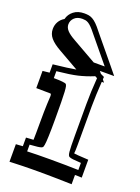

<svg xmlns="http://www.w3.org/2000/svg" viewBox="-188 -821 706 969"><g transform="rotate(20 165.0 -336.5)"><path d="M-8.3 -14.6Q2.9 -15.6 12 -15.9Q21 -16.1 28.3 -17.1V-63.5Q41 -64.5 50.5 -64.9Q60.1 -65.4 67.9 -65.9Q68.4 -82.5 68.6 -103.8Q68.8 -125 68.8 -151.4Q68.8 -189 69.3 -215.3Q69.8 -241.7 70.6 -259.3Q71.3 -276.9 72 -287.1Q72.8 -297.4 72.8 -303Q72.8 -308.6 71.8 -311Q70.8 -313.5 68.8 -314.9Q62.5 -314.9 42.5 -315.2Q22.5 -315.4 -8.3 -315.9V-408.2Q1.5 -409.2 10.5 -410.2Q19.5 -411.1 28.3 -412.1V-457Q70.8 -461.4 101.1 -465.6Q131.3 -469.7 149.9 -473.1L41 -535.2Q2.9 -556.6 -14.6 -577.4Q-32.2 -598.1 -32.2 -625Q-32.2 -646.5 -22.2 -664.1Q-12.2 -681.6 6.3 -692.4Q12.7 -718.8 34.9 -736.1Q57.1 -753.4 91.3 -753.4Q104 -753.4 114.5 -751.7Q125 -750 136 -743.9Q147 -737.8 159.2 -725.8Q171.4 -713.9 187 -693.8L186.5 -694.3Q200.7 -676.8 221.2 -652.1Q241.7 -627.4 263.4 -601.1Q285.2 -574.7 305.7 -549.8Q326.2 -524.9 340.3 -507.3H263.7Q266.1 -503.9 268.6 -501Q271 -498 273.4 -495.1L293.5 -485.4Q293 -481.9 292.7 -478.8Q292.5 -475.6 292.5 -472.2Q295.4 -468.3 298.3 -464.8Q301.3 -461.4 303.7 -458.5H291.5Q289.1 -423.8 287.6 -388.2Q286.1 -352.5 286.1 -324.7V-158.7Q286.1 -131.8 285.9 -114.7Q285.6 -97.7 285.4 -88.1Q285.2 -78.6 284.4 -75.4Q283.7 -72.3 282.2 -72.8Q285.2 -70.8 305.2 -69.3Q325.2 -67.9 361.8 -65.9V30.3Q353.5 29.8 344.2 29.5Q335 29.3 325.2 29.3V79.1Q307.6 78.6 284.9 78.1Q262.2 77.6 238 77.1Q213.9 76.7 189.7 76.4Q165.5 76.2 145 76.2Q127.4 76.2 106.2 76.4Q85 76.7 64 77.1Q43 77.6 23.9 78.4Q4.9 79.1 -8.3 79.6ZM278.8 -536.6 164.1 -675.8Q151.4 -691.9 141.6 -701.7Q131.8 -711.4 123.8 -716.3Q115.7 -721.2 107.9 -722.7Q100.1 -724.1 91.3 -724.1Q64.9 -724.1 49.3 -709.5Q33.7 -694.8 33.7 -673.8Q33.7 -656.2 47.4 -641.4Q61 -626.5 91.8 -609.4L219.7 -536.6ZM57.6 0Q84.5 -1 115.5 -1.5Q146.5 -2 181.6 -2Q223.1 -2 260.3 -1.5Q297.4 -1 332.5 0V-38.1Q306.2 -39.6 290.5 -41.3Q274.9 -43 268.6 -46.4Q265.1 -48.3 262.7 -53.7Q260.3 -59.1 259 -71.5Q257.8 -84 257.3 -105Q256.8 -126 256.8 -158.7V-324.7Q256.8 -391.6 262.7 -467.8L251 -474.1Q228.5 -464.8 208 -458.3Q187.5 -451.7 168.9 -447.3Q150.4 -442.9 122.6 -438.7Q94.7 -434.6 57.6 -430.7V-393.6Q116.2 -393.1 124 -386.7Q127 -384.3 129.2 -376Q131.3 -367.7 132.6 -347.4Q133.8 -327.1 134.3 -292Q134.8 -256.8 134.8 -200.2Q134.8 -144 133.5 -109.4Q132.3 -74.7 129.9 -62Q128.4 -55.2 127.2 -51Q126 -46.9 119.6 -44.2Q113.3 -41.5 99.1 -39.8Q85 -38.1 57.6 -36.1Z"/></g></svg>

Font: XB Kayhan Sayeh
Style: Regular
Weight: 700
Designer: Behnam
Foundry: Irmug
Version: Version 7.300 2009